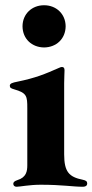

<svg xmlns="http://www.w3.org/2000/svg" viewBox="-20 -712 356 740"><path d="M44 7.8C56.8 7.8 93 0 137.1 0C219.8 0 260.7 7.8 299 7.8C306.1 7.8 316.1 6 316.1 -5C316.1 -12.8 311.4 -16.7 299 -19.2C246.1 -29.8 227.3 -49.7 227.3 -117.2V-391.3C227.3 -409.1 228.7 -433.2 228.7 -441.1C228.7 -449.9 225.5 -453.8 218.8 -453.8C215.2 -453.8 213.8 -453.1 208.8 -451C152 -426.1 118.6 -411.9 46.2 -397C28.4 -393.5 17.8 -390.6 17.8 -381.4C17.8 -373.6 23.1 -371.1 34.1 -367.9C83.8 -353.7 85.2 -341.6 85.2 -294.7V-75.3C85.2 -52.9 82 -28.4 46.9 -17.8C35.2 -13.8 31.2 -9.6 31.2 -3.6C31.2 3.6 36.6 7.8 44 7.8ZM66.8 -610.8C67.1 -562.1 103 -529.5 149.9 -529.1C196.7 -529.5 232.6 -562.1 233 -610.8C232.6 -658.4 196.7 -691.8 149.9 -691.8C103 -691.8 67.1 -658.4 66.8 -610.8Z"/></svg>

Font: Margiela Serif
Style: Bold
Weight: 700
Designer: Andreas Faust, Stefan Endress
Version: Version 1.002;FEAKit 1.0